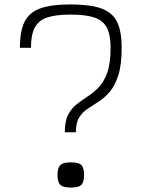

<svg xmlns="http://www.w3.org/2000/svg" viewBox="-20 -834 640 868"><path d="M273 -236Q273 -286 288 -315Q303 -344 326.5 -362.5Q350 -381 376.5 -398Q403 -415 426.5 -439.5Q450 -464 465 -506Q480 -548 480 -618Q480 -675 463.5 -708Q447 -741 407.5 -754.5Q368 -768 299 -768Q231 -768 192 -754.5Q153 -741 136.5 -708Q120 -675 120 -618H70Q70 -693 91 -735.5Q112 -778 162 -796Q212 -814 299 -814Q387 -814 437.5 -796Q488 -778 509 -735.5Q530 -693 530 -618Q530 -541 515 -494Q500 -447 476.5 -419.5Q453 -392 426.5 -375Q400 -358 376.5 -342.5Q353 -327 338 -303Q323 -279 323 -236ZM300 14Q266 14 253 2Q240 -10 240 -43Q240 -76 253 -88Q266 -100 300 -100Q335 -100 347.5 -88Q360 -76 360 -43Q360 -10 347.5 2Q335 14 300 14Z"/></svg>

Font: Victor Mono Thin Thin
Style: Regular
Weight: 250
Monospace: yes
Version: Version 1.561;gftools[0.9.30]